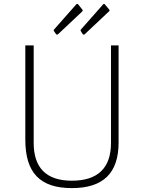

<svg xmlns="http://www.w3.org/2000/svg" viewBox="-20 -956 739 986"><path d="M381 -934C379 -936 375 -937 372 -934L258 -805C256 -803 254 -799 258 -795L267 -782C270 -777 274 -777 279 -781L400 -895C406 -901 406 -903 402 -908ZM518 -934C517 -936 513 -937 510 -934L396 -805C394 -803 392 -799 396 -795L404 -782C407 -777 411 -777 416 -781L537 -895C544 -901 544 -903 540 -908ZM589 -224V-723H550V-222C550 -94 483 -28 349 -28C216 -28 153 -96 153 -222V-723H110V-239C110 -69 185 10 349 10C510 10 589 -67 589 -224Z"/></svg>

Font: United Sans Thin
Style: Regular
Weight: 100
Designer: Pablo Impallari, Rodrigo Fuenzalida (Modified by Dan O. Williams)
Version: Version 1.000;PS 001.000;hotconv 1.0.88;makeotf.lib2.5.64775